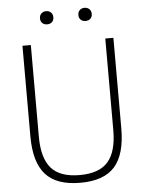

<svg xmlns="http://www.w3.org/2000/svg" viewBox="-61 -960 769 1016"><g transform="rotate(-5 324.0 -452.0)"><path d="M324.5 9Q198.5 9 140.2 -56Q82 -121 82 -259V-740H126.5V-253Q126.5 -139.5 173.2 -85.8Q220 -32 324.5 -32Q428.5 -32 475.2 -85.8Q522 -139.5 522 -253V-740H565V-259Q565 -121 507.5 -56Q450 9 324.5 9ZM426.5 -841.5Q410.5 -841.5 400.8 -850.8Q391 -860 391 -876Q391 -892 400.8 -901.8Q410.5 -911.5 426.5 -911.5Q442 -911.5 452 -901.8Q462 -892 462 -876Q462 -860 452 -850.8Q442 -841.5 426.5 -841.5ZM222.5 -841.5Q207 -841.5 197 -850.8Q187 -860 187 -876Q187 -892 197 -901.8Q207 -911.5 222.5 -911.5Q238.5 -911.5 248.2 -901.8Q258 -892 258 -876Q258 -860 248.2 -850.8Q238.5 -841.5 222.5 -841.5Z"/></g></svg>

Font: Encode Sans SemiCondensed SemiCondensed ExtraLight
Style: Regular
Weight: 200
Width: 4
Designer: Multiple Designers
Foundry: Impallari Type
Version: Version 3.000; ttfautohint (v1.8.3) -l 8 -r 50 -G 200 -x 14 